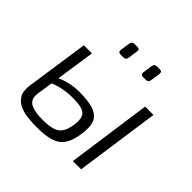

<svg xmlns="http://www.w3.org/2000/svg" viewBox="-171 -857 1039 1039"><g transform="rotate(45 348.5 -337.5)"><path d="M170 -485 116 -121Q113 -94 122 -78.5Q131 -63 148 -55.5Q165 -48 187.5 -45Q210 -42 233 -42Q281 -42 310 -50.5Q339 -59 354 -81.5Q369 -104 375 -146Q380 -182 372.5 -203Q365 -224 340 -233Q315 -242 265 -242Q221 -242 173.5 -230.5Q126 -219 79 -189L86 -232Q132 -264 178 -277Q224 -290 268 -290Q341 -290 381 -275.5Q421 -261 434 -227.5Q447 -194 438 -137Q430 -80 408.5 -48Q387 -16 347 -3.5Q307 9 244 9Q213 9 178 6Q143 3 113 -9.5Q83 -22 66 -48.5Q49 -75 55 -122L108 -485ZM641 -485 572 0H509L577 -485ZM318 -684Q329 -684 333 -679Q337 -674 335 -665L327 -610Q326 -600 321 -595Q316 -590 305 -590H284Q265 -590 267 -609L275 -665Q277 -674 282 -679Q287 -684 298 -684ZM489 -684Q501 -684 504.5 -679Q508 -674 507 -665L499 -610Q498 -600 493 -595Q488 -590 477 -590H456Q437 -590 439 -609L447 -665Q449 -674 454 -679Q459 -684 469 -684Z"/></g></svg>

Font: Exo 2 Light
Style: Italic
Weight: 300
Italic angle: -8°
Designer: Natanael Gama
Foundry: Natanael Gama
Version: Version 2.010